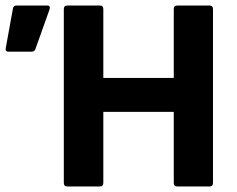

<svg xmlns="http://www.w3.org/2000/svg" viewBox="-20 -675 857 695"><path d="M224 0Q211 0 211 -13V-642Q211 -655 224 -655H341Q354 -655 354 -642V-393H609V-642Q609 -655 622 -655H738Q751 -655 751 -642V-13Q751 0 738 0H622Q609 0 609 -13V-270H354V-13Q354 0 341 0ZM10 -488Q-2 -488 1 -502L27 -645Q29 -655 40 -655H151Q164 -655 159 -640L108 -497Q105 -488 94 -488Z"/></svg>

Font: Sofia Sans ExtraBold
Style: Regular
Weight: 800
Designer: Botio Nikoltchev, Ani Petrova
Foundry: lettersoup
Version: Version 4.101; ttfautohint (v1.8.4.7-5d5b)